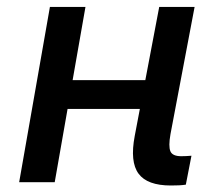

<svg xmlns="http://www.w3.org/2000/svg" viewBox="-20 -538 626 567"><path d="M36.6 0 127.4 -517.6H232.4L141.6 0ZM105 -216.3 119.6 -301.3H496.1L481.4 -216.3ZM484.4 9.8Q415 9.8 389.2 -25.1Q363.3 -60.1 377.9 -136.7L450.2 -517.6H554.7L483.4 -141.6Q477.1 -106 483.2 -91.3Q489.3 -76.7 515.1 -76.7Q528.8 -76.7 545.4 -78.1L528.8 7.3Q519.5 8.8 508.5 9.3Q497.6 9.8 484.4 9.8Z"/></svg>

Font: Cascadia Mono NF
Style: Italic
Weight: 400
Italic angle: -10°
Monospace: yes
Designer: Aaron Bell
Foundry: Saja Typeworks
Version: Version 2404.023